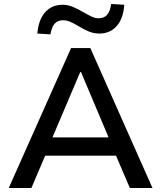

<svg xmlns="http://www.w3.org/2000/svg" viewBox="-20 -947 813 967"><path d="M24 0 338 -705H435L748 0H634L549 -199L599 -163H173L223 -199L138 0ZM384 -584 234 -231 209 -255H563L537 -231L388 -584ZM234 -774 168 -778Q174 -848 207.5 -885.5Q241 -923 295 -923Q322 -923 348 -912Q374 -901 401 -885Q425 -871 442.5 -863Q460 -855 476 -855Q505 -855 520 -873Q535 -891 540 -927L606 -923Q601 -853 567.5 -815.5Q534 -778 480 -778Q452 -778 426 -789Q400 -800 374 -816Q351 -830 333 -837.5Q315 -845 298 -845Q270 -845 255 -827.5Q240 -810 234 -774Z"/></svg>

Font: Nunito Sans 8pt SemiBold
Style: Regular
Weight: 600
Version: Version 3.101;gftools[0.9.27]